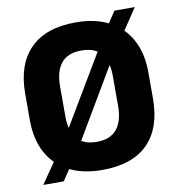

<svg xmlns="http://www.w3.org/2000/svg" viewBox="-80 -748 795 857"><g transform="rotate(-10 317.5 -319.5)"><path d="M319 16Q230.5 16 167.8 -16.8Q105 -49.5 71.8 -111Q38.5 -172.5 38.5 -259.5V-378.5Q38.5 -511 108.8 -582.2Q179 -653.5 315.5 -653.5Q404.5 -653.5 467 -620.5Q529.5 -587.5 563 -525.8Q596.5 -464 596.5 -378.5V-259.5Q596.5 -125.5 526.2 -54.8Q456 16 319 16ZM140 36H47.5L142 -101.5L175 -147L416.5 -553L441.5 -594L495 -675H587.5L497 -539.5L465 -495.5L223 -86L201.5 -55.5ZM317.5 -112Q378 -112 407.8 -148.5Q437.5 -185 437.5 -253V-388.5Q437.5 -454 409.5 -489.8Q381.5 -525.5 317.5 -525.5Q257 -525.5 227.2 -489.2Q197.5 -453 197.5 -385V-249.5Q197.5 -181.5 226.5 -146.8Q255.5 -112 317.5 -112Z"/></g></svg>

Font: Anek Malayalam
Style: Bold
Weight: 700
Version: Version 1.003